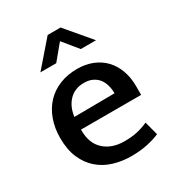

<svg xmlns="http://www.w3.org/2000/svg" viewBox="-168 -798 845 915"><g transform="rotate(-30 254.5 -340.0)"><path d="M474 -220H143V-216Q143 -144 185 -106Q227 -68 296 -68Q334 -68 364.5 -74.5Q395 -81 426 -95L446 -20Q417 -7 377 1.5Q337 10 289 10Q238 10 192 -4Q146 -18 111.5 -48Q77 -78 57 -124Q37 -170 37 -234Q37 -289 53.5 -334.5Q70 -380 100.5 -412.5Q131 -445 174.5 -462.5Q218 -480 271 -480Q317 -480 354.5 -465Q392 -450 418.5 -422.5Q445 -395 459.5 -355.5Q474 -316 474 -268ZM368 -290Q368 -314 362 -335Q356 -356 344 -371.5Q332 -387 312.5 -396.5Q293 -406 266 -406Q216 -406 184.5 -374Q153 -342 146 -288ZM418 -553H334L267 -635L199 -553H112L231 -690H302Z"/></g></svg>

Font: Mukta Medium
Style: Regular
Weight: 500
Designer: Girish Dalvi and Yashodeep Gholap
Foundry: Ek Type
Version: Version 2.538;PS 1.002;hotconv 16.6.51;makeotf.lib2.5.65220;